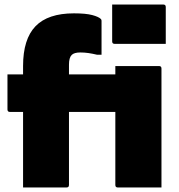

<svg xmlns="http://www.w3.org/2000/svg" viewBox="-20 -829 790 849"><path d="M476 -809H702Q713 -809 713 -798V-635H487Q476 -635 476 -646ZM285 -11Q285 0 274 0H82V-334H24Q13 -334 13 -345V-500H82V-537Q82 -656 137 -713Q192 -770 307 -770Q359 -770 387.5 -762.5Q416 -755 426 -745Q429 -742 429 -737V-587H409Q388 -592 370.5 -594.5Q353 -597 335 -597Q308 -597 297 -586Q285 -574 285 -543V-500H490V-537H683Q694 -537 694 -526V0H501Q490 0 490 -11V-334H285Z"/></svg>

Font: Recursive Sn Lnr St Blk
Style: Regular
Weight: 900
Version: Version 1.079;hotconv 1.0.112;makeotfexe 2.5.65598; ttfautoh